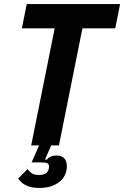

<svg xmlns="http://www.w3.org/2000/svg" viewBox="-20 -718 613 948"><path d="M174 210Q133 210 107 196.5Q81 183 70 163L116 117Q124 128 136 137Q148 146 173 146Q199 146 210.5 134.5Q222 123 222 105Q222 93 214.5 88.5Q207 84 184 84H136L173 0H134L250 -578H88L112 -698H573L549 -578H387L271 0H233L202 70H212Q218 61 230 55.5Q242 50 260 50Q286 50 298 64.5Q310 79 310 102Q310 151 272.5 180.5Q235 210 174 210Z"/></svg>

Font: IBM Plex Sans Condensed
Style: Bold Italic
Weight: 700
Width: 3
Italic angle: -11.31°
Designer: Mike Abbink, Paul van der Laan, Pieter van Rosmalen
Foundry: Bold Monday
Version: Version 3.201